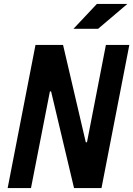

<svg xmlns="http://www.w3.org/2000/svg" viewBox="-20 -959 680 979"><path d="M357.5 0H497.5L639.5 -730H520L423.5 -233.5H417.5L301.5 -730H161L19 0H138L234.5 -493H240.5ZM354.5 -812 474 -939H629.5L480 -812Z"/></svg>

Font: Monaspace Neon
Style: Bold Italic
Weight: 700
Italic angle: -11°
Designer: Riley Cran & the Lettermatic Team
Foundry: Lettermatic
Version: Version 1.200 (Monaspace Neon)